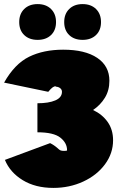

<svg xmlns="http://www.w3.org/2000/svg" viewBox="-36 -910 606 939"><path d="M517 -224Q517 -160 477.5 -106.5Q438 -53 371 -22Q304 9 225 9Q137 9 75 -29Q13 -67 -12 -128L209 -210Q228 -201 246 -185Q254 -177 260 -174.5Q266 -172 278 -172Q292 -172 292 -175Q292 -211 259 -237Q226 -263 147 -263V-405Q202 -405 234.5 -419Q267 -433 267 -461Q267 -472 258 -479Q249 -486 236 -486Q242 -486 236.5 -487.5Q231 -489 222.5 -483.5Q214 -478 200 -461L-16 -506Q36 -598 106.5 -632.5Q177 -667 273 -667Q380 -667 439.5 -627Q499 -587 499 -515Q499 -468 477 -432Q455 -396 419 -372Q464 -351 490.5 -313.5Q517 -276 517 -224ZM58 -802Q58 -842 82.5 -866Q107 -890 148 -890Q189 -890 213.5 -866Q238 -842 238 -802Q238 -762 213.5 -738.5Q189 -715 148 -715Q107 -715 82.5 -738.5Q58 -762 58 -802ZM278 -802Q278 -842 302.5 -866Q327 -890 368 -890Q409 -890 433.5 -866Q458 -842 458 -802Q458 -762 433.5 -738.5Q409 -715 368 -715Q327 -715 302.5 -738.5Q278 -762 278 -802Z"/></svg>

Font: Ysabeau Black
Style: Regular
Weight: 900
Designer: Christian Thalmann (Catharsis Fonts)
Version: Version 0.003